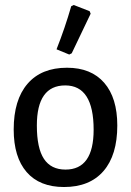

<svg xmlns="http://www.w3.org/2000/svg" viewBox="-20 -742 525 771"><path d="M266 -717 276 -722 340 -697 344 -687Q314 -625 268 -528L258 -523L207 -544Q241 -630 266 -717ZM249 -470Q346 -470 398.5 -409.5Q451 -349 451 -238Q451 -119 395.5 -55Q340 9 237 9Q139 9 87 -51Q35 -111 35 -222Q35 -341 90.5 -405.5Q146 -470 249 -470ZM128 -238Q128 -147 156.5 -104Q185 -61 243 -61Q356 -61 356 -221Q356 -399 242 -399Q128 -399 128 -238Z"/></svg>

Font: Alegreya Sans Medium
Style: Regular
Weight: 500
Designer: Juan Pablo del Peral
Foundry: Huerta Tipografica
Version: Version 2.007